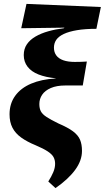

<svg xmlns="http://www.w3.org/2000/svg" viewBox="-20 -749 538 986"><path d="M265 217 228 183Q244 158 253.5 135.5Q263 113 263 92Q263 73 255 58Q247 43 225 28.5Q203 14 163 -3Q119 -21 89 -42.5Q59 -64 44 -93Q29 -122 29 -162Q29 -217 58 -257Q87 -297 140 -319.5Q193 -342 266 -346V-347Q215 -352 178 -366.5Q141 -381 121.5 -406.5Q102 -432 102 -466Q102 -498 118 -521.5Q134 -545 162.5 -561.5Q191 -578 228.5 -588.5Q266 -599 308 -604L311 -607L89 -604L116 -729L498 -713L475 -601Q417 -601 375.5 -594Q334 -587 307.5 -574.5Q281 -562 269 -544.5Q257 -527 257 -504Q257 -481 269 -464.5Q281 -448 305 -439.5Q329 -431 364 -431Q383 -431 397 -431.5Q411 -432 426 -433L405 -310H315Q271 -310 241 -297Q211 -284 196.5 -262.5Q182 -241 182 -215Q182 -192 190 -177Q198 -162 219.5 -148Q241 -134 280 -115Q329 -94 355 -74.5Q381 -55 391 -31.5Q401 -8 401 26Q401 76 365.5 124Q330 172 265 217Z"/></svg>

Font: Source Serif 4 ExtraBold
Style: Italic
Weight: 800
Italic angle: -12°
Designer: Frank Grießhammer
Foundry: Adobe Systems Incorporated
Version: Version 4.004;hotconv 1.0.116;makeotfexe 2.5.65601